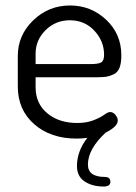

<svg xmlns="http://www.w3.org/2000/svg" viewBox="-20 -499 498 701"><path d="M236 -479Q312 -479 367.5 -427Q423 -375 423 -297Q423 -269 416.5 -252Q410 -235 395.5 -228Q381 -221 369 -219Q357 -217 336 -217H110V-180Q110 -121 152.5 -85.5Q195 -50 262 -50Q296 -50 321.5 -60Q347 -70 360.5 -80Q374 -90 382 -90Q393 -90 401.5 -79.5Q410 -69 410 -59Q410 -37 366 -15Q301 45 301 102Q301 147 363 147Q383 147 383 165Q383 182 358 182Q317 182 289 163.5Q261 145 261 107Q261 53 299 4Q281 7 260 7Q165 7 105 -45.5Q45 -98 45 -183V-295Q45 -370 101 -424.5Q157 -479 236 -479ZM110 -265H310Q340 -265 350 -271.5Q360 -278 360 -299Q360 -349 324.5 -387Q289 -425 235 -425Q183 -425 146.5 -389Q110 -353 110 -303Z"/></svg>

Font: Dosis
Style: Book
Weight: 400
Designer: EdgarTolentino, PabloImpallari, IginoMarini
Foundry: EdgarTolentino, PabloImpallari, IginoMarini
Version: Version 1.007